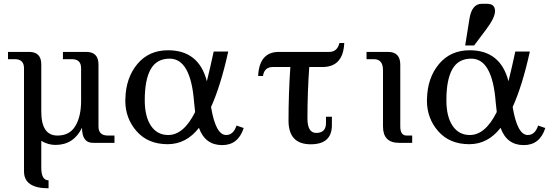

<svg xmlns="http://www.w3.org/2000/svg" viewBox="-20 -767 2975 1031"><path d="M240.7 244.1Q108.9 244.1 108.9 153.3V-400.4Q108.9 -449.2 60.1 -449.2H22.9V-488.3H136.7Q201.7 -488.3 201.7 -420.9V-167.5Q201.7 -39.1 288.6 -39.1Q354 -39.1 384.8 -90.6Q415.5 -142.1 415.5 -225.1V-400.4Q415.5 -449.2 366.7 -449.2H317.9V-488.3H442.9Q508.8 -488.3 508.8 -420.9V-87.9Q508.8 -39.1 559.6 -39.1H594.7V0H478.5Q420.4 0 420.4 -81.1Q375.5 11.2 277.8 11.2Q238.3 11.2 201.7 -10.7V133.8Q201.7 201.2 240.7 201.2Z M1048.3 -80.6Q980 7.3 880.4 7.3Q774.9 7.3 713.9 -62Q652.8 -131.3 652.8 -227.1Q652.8 -231.9 653.3 -236.3Q655.8 -349.1 717.5 -423.1Q779.3 -497.1 882.3 -497.1Q1047.9 -497.1 1090.8 -330.6Q1109.9 -407.7 1127.4 -490.2H1205.6Q1165.5 -308.1 1113.3 -192.4Q1138.2 -42 1194.3 -42Q1233.4 -42 1250 -92.8L1288.6 -79.6Q1259.3 12.2 1172.9 12.2Q1081.5 12.2 1048.3 -80.6ZM757.3 -229Q757.3 -140.6 790.8 -91.3Q824.2 -42 883.3 -42Q966.3 -42 1027.8 -165.5Q1024.4 -190.9 1022 -220.2Q1003.9 -452.1 891.1 -452.1Q821.3 -452.1 789.3 -395.5Q757.3 -338.9 757.3 -229Z M1648.4 7.8Q1529.3 7.8 1529.3 -119.1Q1529.3 -263.2 1539.1 -407.2H1446.3Q1398.9 -407.2 1392.1 -358.9H1366.2Q1372.1 -488.3 1478 -488.3H1748.5Q1791 -488.3 1802.7 -536.1H1828.6Q1822.8 -407.2 1711.9 -407.2H1640.6Q1630.9 -269.5 1630.9 -131.3Q1630.9 -53.2 1678.2 -53.2Q1730.5 -53.2 1730.5 -106.9V-140.1H1762.2V-94.7Q1762.2 7.8 1648.4 7.8Z M2193.4 0H2122.6Q2036.6 0 2036.6 -87.9V-390.1Q2036.6 -449.2 1987.8 -449.2H1948.2V-488.3H2063.5Q2129.4 -488.3 2129.4 -419.9V-87.9Q2129.4 -39.1 2163.6 -39.1H2193.4Z M2668 -80.6Q2599.6 7.3 2500 7.3Q2394.5 7.3 2333.5 -62Q2272.5 -131.3 2272.5 -227.1Q2272.5 -231.9 2272.9 -236.3Q2275.4 -349.1 2337.2 -423.1Q2398.9 -497.1 2502 -497.1Q2667.5 -497.1 2710.4 -330.6Q2729.5 -407.7 2747.1 -490.2H2825.2Q2785.2 -308.1 2732.9 -192.4Q2757.8 -42 2814 -42Q2853 -42 2869.6 -92.8L2908.2 -79.6Q2878.9 12.2 2792.5 12.2Q2701.2 12.2 2668 -80.6ZM2377 -229Q2377 -140.6 2410.4 -91.3Q2443.8 -42 2502.9 -42Q2585.9 -42 2647.5 -165.5Q2644 -190.9 2641.6 -220.2Q2623.5 -452.1 2510.7 -452.1Q2440.9 -452.1 2408.9 -395.5Q2377 -338.9 2377 -229ZM2478 -522.9 2500.5 -664.1Q2513.2 -746.6 2566.9 -746.6H2594.7Q2617.2 -746.6 2627.7 -736.6Q2638.2 -726.6 2638.2 -707.5Q2638.2 -671.9 2589.8 -607.9L2525.9 -522.9Z"/></svg>

Font: Munson
Style: Regular
Weight: 400
Designer: Paul James MIller
Foundry: High-Logic / Made with FontCreator
Version: Version 2.10;May 5, 2019;FontCreator 11.5.0.2430 64-bit